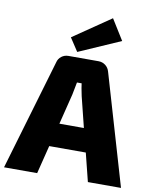

<svg xmlns="http://www.w3.org/2000/svg" viewBox="-105 -1021 878 1096"><g transform="rotate(10 334.0 -473.0)"><path d="M292 -721 242 -797 460 -946 534 -827ZM440 -164H228L187 0H-5L184 -641Q189 -663 206.5 -676.5Q224 -690 247 -690H421Q444 -690 461.5 -676.5Q479 -663 485 -641L673 0H481ZM405 -300 361 -477Q350 -529 348 -549H321Q314 -511 307 -477L263 -300Z"/></g></svg>

Font: Ezarion Extra Bold
Style: Regular
Weight: 800
Designer: Natanael Gama
Version: Version 1.001;PS 001.001;hotconv 1.0.70;makeotf.lib2.5.58329